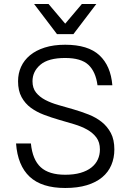

<svg xmlns="http://www.w3.org/2000/svg" viewBox="-20 -930 650 957"><path d="M305 7Q188 7 128 -49Q68 -105 60 -215H134Q142 -134 183 -96.5Q224 -59 305 -59Q349 -59 381.5 -68.5Q414 -78 435.5 -95Q457 -112 467.5 -135Q478 -158 478 -185Q478 -221 460.5 -244.5Q443 -268 414.5 -284Q386 -300 349 -311Q312 -322 274 -333Q236 -344 199 -358Q162 -372 133.5 -393Q105 -414 87.5 -446Q70 -478 70 -525Q70 -564 85 -597Q100 -630 129.5 -654.5Q159 -679 203 -693Q247 -707 305 -707Q419 -707 475.5 -654.5Q532 -602 540 -505H466Q457 -573 420.5 -607Q384 -641 305 -641Q221 -641 181.5 -607.5Q142 -574 142 -525Q142 -491 159.5 -469Q177 -447 205.5 -432Q234 -417 271 -406.5Q308 -396 346 -385Q384 -374 421 -359.5Q458 -345 486.5 -322.5Q515 -300 532.5 -267Q550 -234 550 -185Q550 -143 535 -107.5Q520 -72 489.5 -46.5Q459 -21 413 -7Q367 7 305 7ZM150 -910H222L305 -812L388 -910H460L346 -760H264Z"/></svg>

Font: PT Root UI Web
Style: Regular
Weight: 400
Designer: Vitaly Kuzmin
Foundry: ParaType Ltd.
Version: Version 1.000W